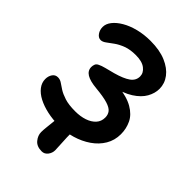

<svg xmlns="http://www.w3.org/2000/svg" viewBox="-262 -823 1126 1126"><g transform="rotate(45 301.0 -260.0)"><path d="M305 195Q264 195 243.5 170Q223 145 223 117Q223 99 226 73Q229 47 231.5 21.5Q234 -4 234 -18Q234 -36 246 -49Q258 -62 275.5 -69.5Q293 -77 309 -77Q327 -77 339 -67.5Q351 -58 351 -37Q351 -1 352 32.5Q353 66 355 92.5Q357 119 357 134Q357 157 342.5 176Q328 195 305 195ZM269 17Q219 17 173.5 7Q128 -3 93.5 -21Q59 -39 39.5 -64.5Q20 -90 20 -120Q20 -144 32 -162Q44 -180 66 -180Q84 -180 99 -169.5Q114 -159 135 -145.5Q156 -132 190 -121Q224 -110 278 -110Q321 -110 355 -121.5Q389 -133 409 -155Q429 -177 429 -209Q429 -233 416 -249.5Q403 -266 368.5 -276.5Q334 -287 270 -293Q215 -298 188 -314.5Q161 -331 161 -361Q161 -373 165.5 -384Q170 -395 184 -401Q197 -408 224 -415Q251 -422 282 -430Q343 -447 373 -468.5Q403 -490 403 -524Q403 -553 376 -574Q349 -595 297 -595Q250 -595 217 -582.5Q184 -570 160.5 -553Q137 -536 120 -523.5Q103 -511 88 -511Q69 -511 55.5 -530Q42 -549 42 -574Q42 -600 61.5 -625Q81 -650 116 -670.5Q151 -691 198 -703Q245 -715 299 -715Q375 -715 427.5 -692.5Q480 -670 507.5 -633.5Q535 -597 535 -553Q535 -516 514.5 -479.5Q494 -443 448 -413.5Q402 -384 325 -367L350 -393Q432 -384 478.5 -357Q525 -330 544 -290.5Q563 -251 563 -205Q563 -154 538.5 -113Q514 -72 472 -43Q430 -14 377.5 1.5Q325 17 269 17Z"/></g></svg>

Font: Shantell Sans SemiBold
Style: Regular
Weight: 600
Designer: Stephen Nixon, Anya Danilova, Shantell Martin
Foundry: Arrow Type
Version: Version 1.011;[c5ecc13dd]